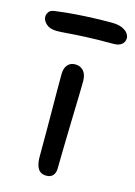

<svg xmlns="http://www.w3.org/2000/svg" viewBox="-158 -782 601 853"><g transform="rotate(15 142.5 -355.0)"><path d="M142 11Q125 11 114 3Q103 -5 97.5 -22Q92 -39 92 -62Q92 -140 92 -195Q92 -250 91.5 -290.5Q91 -331 91 -366Q91 -401 91 -440Q91 -458 96 -471Q101 -484 112 -492Q123 -500 140 -500Q162 -500 176.5 -485Q191 -470 192 -439Q192 -417 191 -376.5Q190 -336 188.5 -287Q187 -238 186 -188.5Q185 -139 184 -98Q183 -57 183 -33Q183 -14 173 -1.5Q163 11 142 11ZM20 -622Q-11 -622 -28 -637.5Q-45 -653 -45 -671Q-45 -681 -37.5 -692.5Q-30 -704 -5 -706Q40 -712 81.5 -715Q123 -718 163.5 -719.5Q204 -721 247 -721Q278 -721 296.5 -712.5Q315 -704 322.5 -692.5Q330 -681 330 -672Q330 -654 317 -643Q304 -632 280 -632Q198 -632 147.5 -629.5Q97 -627 68 -624.5Q39 -622 20 -622Z"/></g></svg>

Font: Shantell Sans
Style: Regular
Weight: 400
Designer: Stephen Nixon, Anya Danilova, Shantell Martin
Foundry: Arrow Type
Version: Version 1.008;[ac192a2d6]